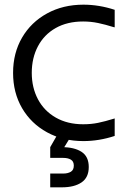

<svg xmlns="http://www.w3.org/2000/svg" viewBox="-20 -592 556 822"><path d="M466 -476Q431 -487 400 -493.5Q369 -500 336 -500Q268 -500 218.5 -472Q169 -444 142.5 -394Q116 -344 116 -280Q116 -217 142.5 -167Q169 -117 219 -88.5Q269 -60 336 -60Q370 -60 399.5 -66Q429 -72 468 -84L471 -85V-10Q404 12 337 12Q250 12 181.5 -25.5Q113 -63 74.5 -129Q36 -195 36 -280Q36 -365 74.5 -431Q113 -497 181.5 -534.5Q250 -572 337 -572Q404 -572 471 -550V-475Q469 -476 466 -476ZM297 -30 241 61 245 38Q298 38 329 58Q360 78 360 123Q360 168 329 189Q298 210 245 210H195V151H251Q270 151 283 143.5Q296 136 296 117Q296 99 283.5 91.5Q271 84 251 84H195V38L234 -30Z"/></svg>

Font: TASA Explorer VF
Style: Regular
Weight: 400
Designer: Weizhong Zhang
Foundry: Local Remote
Version: Version 1.000;Glyphs 3.2 (3192)